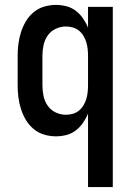

<svg xmlns="http://www.w3.org/2000/svg" viewBox="-20 -548 540 783"><path d="M339 215V-85Q331 -65 318.5 -47Q306 -29 289 -16Q272 -3 251 2.5Q230 8 208 8Q184 8 160 1Q136 -6 117 -22Q98 -38 85.5 -59Q73 -80 65.5 -103.5Q58 -127 55 -151.5Q52 -176 52 -200V-320Q52 -344 55 -368.5Q58 -393 65.5 -416.5Q73 -440 85.5 -461Q98 -482 117 -498Q136 -514 160 -521Q184 -528 208 -528Q230 -528 251 -522.5Q272 -517 289 -504Q306 -491 318.5 -473Q331 -455 339 -435V-520H440V215ZM249 -80Q263 -80 277 -84Q291 -88 302 -97Q313 -106 320.5 -118.5Q328 -131 332 -144.5Q336 -158 337.5 -172Q339 -186 339 -200V-320Q339 -334 337.5 -348Q336 -362 332 -375.5Q328 -389 320.5 -401.5Q313 -414 302 -423Q291 -432 277 -436Q263 -440 249 -440Q227 -440 207 -430.5Q187 -421 174.5 -403Q162 -385 157.5 -363.5Q153 -342 153 -320V-200Q153 -178 157.5 -156.5Q162 -135 174.5 -117Q187 -99 207 -89.5Q227 -80 249 -80Z"/></svg>

Font: Iosevka Custom Semibold
Style: Regular
Weight: 600
Designer: Belleve Invis
Foundry: Belleve Invis
Version: Version 27.0.2; ttfautohint (v1.8.4)